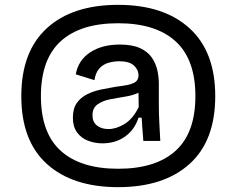

<svg xmlns="http://www.w3.org/2000/svg" viewBox="-20 -670 977 793"><path d="M468 103Q280 103 174 7.5Q68 -88 68 -273Q68 -457 173.5 -553.5Q279 -650 468 -650Q656 -650 762.5 -553.5Q869 -457 869 -273Q869 -88 762.5 7.5Q656 103 468 103ZM468 27Q623 27 705 -47Q787 -121 787 -273Q787 -425 705 -499.5Q623 -574 468 -574Q312 -574 230.5 -499.5Q149 -425 149 -273Q149 -121 231 -47Q313 27 468 27ZM403 -78Q371 -78 343 -89Q315 -100 298 -123.5Q281 -147 281 -184Q281 -222 297.5 -245Q314 -268 340.5 -281Q367 -294 398.5 -300.5Q430 -307 460 -312Q514 -318 533 -327.5Q552 -337 552 -359Q552 -382 533 -399.5Q514 -417 473 -417Q451 -417 429 -411Q407 -405 391 -388Q375 -371 370 -339L293 -363Q303 -421 352 -453.5Q401 -486 475 -486Q527 -486 559 -471Q591 -456 607.5 -431.5Q624 -407 630 -379Q636 -351 636 -326V-237Q636 -201 638 -164Q640 -127 642 -88H572Q570 -115 568 -139Q566 -163 565 -184H552Q536 -134 496.5 -106Q457 -78 403 -78ZM428 -137Q460 -137 494.5 -158Q529 -179 553 -228L552 -287Q529 -276 497.5 -271Q466 -266 435 -260Q404 -254 383 -239Q362 -224 362 -194Q362 -166 380.5 -151.5Q399 -137 428 -137Z"/></svg>

Font: Bricolage Grotesque 12pt
Style: Regular
Weight: 400
Designer: Mathieu Triay
Foundry: Atelier Triay
Version: Version 1.001; ttfautohint (v1.8.4.7-5d5b);gftools[0.9.33.de